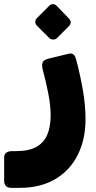

<svg xmlns="http://www.w3.org/2000/svg" viewBox="-68 -651 464 925"><path d="M-14 254Q-32 254 -40 244.5Q-48 235 -48 220V107Q-48 92 -37.5 84.5Q-27 77 -9 77H10Q71 77 107.5 56.5Q144 36 160 -2.5Q176 -41 176 -95Q176 -143 164.5 -201.5Q153 -260 137 -319Q132 -344 139 -353.5Q146 -363 164 -368L258 -391Q276 -396 285 -389.5Q294 -383 299 -363Q317 -297 330.5 -221.5Q344 -146 344 -76Q344 20 307 94.5Q270 169 199 211.5Q128 254 27 254ZM206 -467Q199 -460 187.5 -460.5Q176 -461 169 -468L110 -527Q102 -535 102 -545.5Q102 -556 110 -564L169 -623Q176 -631 187 -631Q198 -631 205 -623L262 -564Q282 -544 265 -526Z"/></svg>

Font: Rubik ExtraBold
Style: Regular
Weight: 800
Designer: Hubert and Fischer
Foundry: Hubert and Fischer
Version: Version 2.300;gftools[0.9.30]